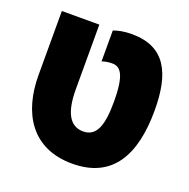

<svg xmlns="http://www.w3.org/2000/svg" viewBox="-115 -730 838 852"><g transform="rotate(20 304.0 -303.5)"><path d="M313 12C503 12 577 -124 577 -335C577 -509 526 -619 367 -619C329 -619 303 -613 281 -605V-459C291 -463 309 -467 328 -467C367 -467 394 -441 394 -309C394 -200 374 -139 310 -139C248 -139 216 -193 216 -304V-609H39V-306C39 -129 121 12 313 12Z"/></g></svg>

Font: Noto Sans Hebrew Condensed Black
Style: Regular
Weight: 900
Width: 3
Designer: Monotype Design Team
Foundry: Monotype Imaging Inc.
Version: Version 2.004